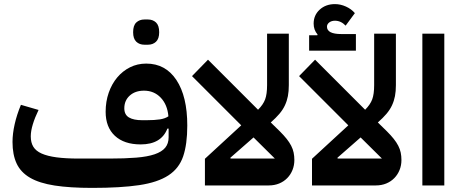

<svg xmlns="http://www.w3.org/2000/svg" viewBox="-20 -904 2250 936"><path d="M429 12Q321 12 246.5 0.5Q172 -11 126.5 -37.5Q81 -64 61 -107Q41 -150 41 -212Q41 -252 51.5 -298.5Q62 -345 82 -393L168 -368Q150 -331 140 -298Q130 -265 130 -239Q130 -209 142.5 -188.5Q155 -168 183 -155.5Q211 -143 255.5 -137Q300 -131 364 -131H513Q589 -131 644 -135.5Q699 -140 734 -152Q769 -164 785.5 -184Q802 -204 802 -235V-277H796Q766 -200 666 -200Q585 -200 540 -242Q495 -284 495 -359Q495 -409 510 -452Q525 -495 551.5 -526.5Q578 -558 614 -576Q650 -594 693 -594Q787 -594 840 -514Q893 -434 893 -292Q893 -201 873 -142Q853 -83 801 -49Q749 -15 659 -1.5Q569 12 429 12ZM694 -318Q734 -318 759.5 -322Q785 -326 801 -337Q796 -394 763.5 -428Q731 -462 682 -462Q639 -462 612.5 -438Q586 -414 586 -376Q586 -345 608.5 -331.5Q631 -318 673 -318ZM684 -686Q660 -686 644.5 -700.5Q629 -715 629 -747Q629 -780 644.5 -794.5Q660 -809 684 -809H701Q725 -809 740.5 -794.5Q756 -780 756 -747Q756 -715 740.5 -700.5Q725 -686 701 -686Z M979 -130 1156 -293 916 -533 994 -613 1238 -369Q1263 -394 1272.5 -419.5Q1282 -445 1282 -489V-740H1388V-489Q1388 -459 1383.5 -435.5Q1379 -412 1369 -390.5Q1359 -369 1342 -349Q1325 -329 1300 -307L1344 -264Q1364 -244 1377.5 -227Q1391 -210 1399.5 -193.5Q1408 -177 1411.5 -160Q1415 -143 1415 -124Q1415 -98 1406 -75.5Q1397 -53 1380.5 -36Q1364 -19 1341 -9.5Q1318 0 1290 0H979ZM1216 -234 1103 -135 1104 -131H1320Z M1501 -130 1678 -293 1438 -533 1516 -613 1760 -369Q1785 -394 1794.5 -419.5Q1804 -445 1804 -489V-740H1910V-489Q1910 -459 1905.5 -435.5Q1901 -412 1891 -390.5Q1881 -369 1864 -349Q1847 -329 1822 -307L1866 -264Q1886 -244 1899.5 -227Q1913 -210 1921.5 -193.5Q1930 -177 1933.5 -160Q1937 -143 1937 -124Q1937 -98 1928 -75.5Q1919 -53 1902.5 -36Q1886 -19 1863 -9.5Q1840 0 1812 0H1501ZM1738 -234 1625 -135 1626 -131H1842ZM1487 -732H1527L1528 -736Q1509 -758 1509 -789Q1509 -830 1538.5 -857Q1568 -884 1613 -884Q1640 -884 1666.5 -872Q1693 -860 1710 -840L1665 -779Q1642 -803 1613 -803Q1596 -803 1585 -794.5Q1574 -786 1574 -774Q1574 -738 1644 -738H1715V-657H1487Z M2039 -740H2146V0H2039Z"/></svg>

Font: IBM Plex Arabic SemiBold
Style: Regular
Weight: 600
Designer: Mike Abbink, Paul van der Laan, Pieter van Rosmalen, Wael Morcos, Khajak Apelian
Foundry: Bold Monday
Version: Version 1.0